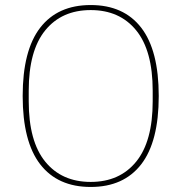

<svg xmlns="http://www.w3.org/2000/svg" viewBox="-20 -730 720 762"><path d="M340 12Q209 12 139.5 -78Q70 -168 70 -349Q70 -530 139.5 -620Q209 -710 340 -710Q471 -710 540.5 -620Q610 -530 610 -349Q610 -168 540.5 -78Q471 12 340 12ZM340 -8Q455 -8 520.5 -88.5Q586 -169 586 -328V-370Q586 -529 520.5 -609.5Q455 -690 340 -690Q225 -690 159.5 -609.5Q94 -529 94 -370V-328Q94 -169 159.5 -88.5Q225 -8 340 -8Z"/></svg>

Font: IBM Plex Sans Thai Thin
Style: Regular
Weight: 100
Designer: Mike Abbink, Paul van der Laan, Pieter van Rosmalen, Ben Mitchell, Mark Frömberg
Foundry: Bold Monday
Version: Version 1.1